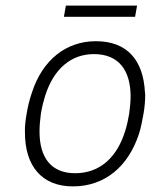

<svg xmlns="http://www.w3.org/2000/svg" viewBox="-20 -658 566 685"><path d="M208 -598H462L469 -638H215ZM240 7C354 7 438 -64 476 -181C483 -203 488 -229 492 -252C496 -275 498 -299 498 -316C498 -321 498 -326 497 -330C491 -443 434 -511 322 -511C215 -511 131 -443 94 -328C86 -305 79 -278 75 -252C71 -230 68 -205 69 -185C69 -66 129 7 240 7ZM248 -40C162 -40 121 -96 121 -189C121 -209 123 -231 126 -253C130 -278 137 -303 141 -316C172 -414 235 -465 315 -465C403 -465 446 -408 446 -313C446 -299 444 -275 441 -253C438 -234 433 -211 427 -192C398 -97 337 -40 248 -40Z"/></svg>

Font: Arthouse Owned Light
Style: Italic
Weight: 300
Italic angle: -10°
Designer: Jeremy Tribby
Foundry: Tribby Type
Version: Version 1.000;PS 001.000;hotconv 1.0.88;makeotf.lib2.5.64775